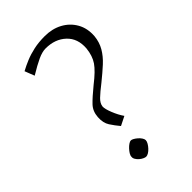

<svg xmlns="http://www.w3.org/2000/svg" viewBox="-194 -684 763 763"><g transform="rotate(-45 187.5 -303.0)"><path d="M173 -148Q157 -167 144 -187Q131 -207 133 -238Q135 -269 154 -289Q173 -309 211 -340Q256 -375 273 -400Q290 -425 294 -463Q298 -516 265 -547Q232 -578 179 -578Q160 -578 135 -566.5Q110 -555 72 -532L56 -573Q76 -584 99 -593.5Q122 -603 149.5 -609Q177 -615 211 -615Q253 -615 285.5 -597.5Q318 -580 336 -548.5Q354 -517 351 -475Q348 -444 333.5 -419Q319 -394 295 -372Q271 -350 240 -325Q209 -301 193.5 -286Q178 -271 176 -255Q175 -242 186 -214.5Q197 -187 211 -167ZM158 9Q153 9 145.5 5.5Q138 2 131 -4Q124 -10 119.5 -17.5Q115 -25 116 -32Q116 -39 121 -47Q126 -55 133 -62.5Q140 -70 147.5 -75Q155 -80 160 -80Q165 -80 172 -76Q179 -72 186 -66Q193 -60 198 -52.5Q203 -45 203 -39Q203 -32 198 -23.5Q193 -15 186 -7.5Q179 0 171.5 4.5Q164 9 158 9Z"/></g></svg>

Font: Ancizar Sans Thin
Style: Italic
Weight: 100
Italic angle: -4°
Designer: Cesar Puertas, Viviana Monsalve, Julian Moncada, Julian Prieto, Jose Castro, Mariel Hernandez, Felipe Aragon, Sara Alarc
Version: Version 8.100